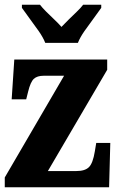

<svg xmlns="http://www.w3.org/2000/svg" viewBox="-20 -786 491 806"><path d="M0 0V-41L249 -468H163Q136 -468 122 -455Q108 -442 98 -401L90 -369H29L40 -536H430V-493L181 -68H301Q337 -68 353.5 -84.5Q370 -101 378 -150L384 -186H443L438 0ZM170 -606Q161 -629 142.5 -655.5Q124 -682 104.5 -708Q85 -734 72 -753V-766H148Q157 -754 173.5 -737.5Q190 -721 208 -704Q226 -687 238 -673Q251 -687 268.5 -704Q286 -721 303 -737.5Q320 -754 329 -766H405V-753Q392 -734 372.5 -708Q353 -682 334.5 -655.5Q316 -629 307 -606Z"/></svg>

Font: Noto Serif Bengali ExtraCondensed Black
Style: Regular
Weight: 900
Width: 2
Designer: Juan Bruce, Universal Thirst, Indian Type Foundry and the Monotype Design Team.
Foundry: Monotype Imaging Inc.
Version: Version 2.003; ttfautohint (v1.8.4.7-5d5b)